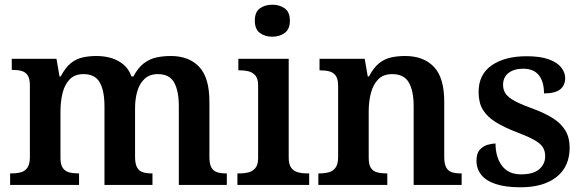

<svg xmlns="http://www.w3.org/2000/svg" viewBox="-20 -786 2483 816"><path d="M23 0V-49H29Q52 -49 69.5 -54Q87 -59 97 -74Q107 -89 107 -119V-423Q107 -452 97.5 -466Q88 -480 71.5 -484.5Q55 -489 33 -489H30V-536H220L233 -461H238Q258 -499 281 -517.5Q304 -536 331.5 -542Q359 -548 390 -548Q425 -548 454 -539Q483 -530 505 -511.5Q527 -493 539 -461H547Q567 -499 592 -517.5Q617 -536 645.5 -542Q674 -548 706 -548Q783 -548 826.5 -502Q870 -456 870 -354V-120Q870 -89 878.5 -74Q887 -59 903 -54Q919 -49 941 -49H944V0H740V-335Q740 -400 720 -435.5Q700 -471 651 -471Q616 -471 594.5 -451Q573 -431 563.5 -398Q554 -365 554 -326V-120Q554 -90 562.5 -74.5Q571 -59 587 -54Q603 -49 625 -49H628V0H424V-335Q424 -400 404 -435.5Q384 -471 335 -471Q298 -471 276.5 -449Q255 -427 246 -391Q237 -355 237 -313V-115Q237 -86 247 -72Q257 -58 274 -53.5Q291 -49 313 -49H316V0Z M989 0V-49H1002Q1019 -49 1036.5 -53.5Q1054 -58 1065.5 -72Q1077 -86 1077 -114V-424Q1077 -452 1065 -465.5Q1053 -479 1036 -483Q1019 -487 1002 -487H993V-536H1207V-116Q1207 -87 1218 -72.5Q1229 -58 1247 -53.5Q1265 -49 1282 -49H1294V0ZM1137 -630Q1106 -630 1084.5 -646Q1063 -662 1063 -698Q1063 -735 1084.5 -750.5Q1106 -766 1138 -766Q1168 -766 1190 -750.5Q1212 -735 1212 -698Q1212 -662 1190 -646Q1168 -630 1137 -630Z M1333 0V-49H1337Q1360 -49 1378 -54Q1396 -59 1406.5 -74Q1417 -89 1417 -119V-421Q1417 -450 1407 -464Q1397 -478 1380.5 -482.5Q1364 -487 1342 -487H1338V-536H1530L1543 -461H1548Q1568 -499 1591.5 -517.5Q1615 -536 1642.5 -542Q1670 -548 1702 -548Q1780 -548 1824 -502Q1868 -456 1868 -354V-120Q1868 -89 1876.5 -74Q1885 -59 1900.5 -54Q1916 -49 1938 -49H1942V0H1738V-335Q1738 -400 1717.5 -435.5Q1697 -471 1647 -471Q1609 -471 1587.5 -449Q1566 -427 1556.5 -391Q1547 -355 1547 -313V-115Q1547 -86 1556.5 -72Q1566 -58 1583 -53.5Q1600 -49 1622 -49H1626V0Z M2192 10Q2128 10 2086.5 -4Q2045 -18 2025 -43.5Q2005 -69 2005 -103Q2005 -134 2019 -149.5Q2033 -165 2052 -170.5Q2071 -176 2086 -176Q2086 -118 2113.5 -81.5Q2141 -45 2194 -45Q2247 -45 2272 -67Q2297 -89 2297 -122Q2297 -145 2286.5 -161Q2276 -177 2249 -192Q2222 -207 2174 -225Q2122 -245 2086 -267.5Q2050 -290 2032 -320Q2014 -350 2014 -395Q2014 -470 2070 -508.5Q2126 -547 2218 -547Q2276 -547 2312 -534Q2348 -521 2365 -499.5Q2382 -478 2382 -454Q2382 -423 2360.5 -406Q2339 -389 2292 -389Q2292 -439 2270 -466.5Q2248 -494 2204 -494Q2165 -494 2141.5 -476Q2118 -458 2118 -425Q2118 -403 2130 -386.5Q2142 -370 2171 -355Q2200 -340 2250 -322Q2298 -304 2331.5 -282.5Q2365 -261 2383 -231Q2401 -201 2401 -159Q2401 -78 2345.5 -34Q2290 10 2192 10Z"/></svg>

Font: Noto Serif Kannada SemiBold
Style: Regular
Weight: 600
Version: Version 2.003